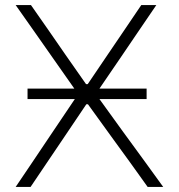

<svg xmlns="http://www.w3.org/2000/svg" viewBox="-20 -733 702 753"><path d="M41.5 0Q73.5 -47.5 107 -97Q140 -146 176.5 -200.5L273.5 -344.5H88V-385.5H271.5L191.5 -499.5Q156 -550 120 -601.5Q84 -652.5 41.5 -713H101.5Q137.5 -661.5 172 -612Q206 -562.5 237 -518L317.5 -403H324L402.5 -519Q433 -564 467 -614Q500.5 -663.5 534 -713H593Q555 -657.5 520.8 -607Q486.5 -556.5 457 -513L370 -385.5H555V-344.5H370L461 -218.5Q502.5 -161.5 541 -109Q579 -56.5 620 0H559Q522.5 -51 489.5 -97Q456 -142.5 425.5 -185L325 -324H318.5L224.5 -184.5Q194 -139.5 164.2 -95.2Q134.5 -51 100 0Z"/></svg>

Font: Heraclito ExtraLight
Style: Regular
Weight: 200
Designer: Kostas Bartsokas (font) & Cristiano Sobral (main changes)
Foundry: Kostas Bartsokas (font) & Cristiano Sobral (main changes)
Version: Version 1.00;July 8, 2020;FontCreator 13.0.0.2655 64-bit